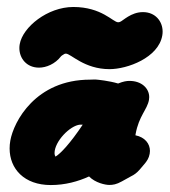

<svg xmlns="http://www.w3.org/2000/svg" viewBox="-20 -526 485 547"><path d="M36.2 -400.2C35.5 -396.4 35.2 -392.7 35.2 -389C35.2 -359.4 56.1 -333.3 91.2 -333.3C111.2 -333.3 136.9 -343.3 154.1 -365.9C154.2 -366 157.6 -369.2 163.2 -372.1C164.6 -372.8 165.4 -373.2 167.8 -373.2C181.9 -373.2 219.9 -329 292 -329C342.8 -329 431.2 -361.4 442.3 -424.7C443 -428.4 443.3 -432.2 443.3 -435.9C443.3 -465.4 422.4 -491.5 387.3 -491.5C353 -491.5 330.3 -466.6 321.8 -463.6C320.2 -463 318.7 -462.6 316.3 -462.6C302.3 -462.6 269.6 -506.1 188.9 -506.1C115.4 -506.1 44.8 -448.9 36.2 -400.2ZM124.7 1.2C165.7 1.2 202.5 -9 233.7 -23.3C251.5 -5 280.2 0.9 291.3 0.9C301.3 0.9 311.6 -0.5 327.1 -9.2L353.1 -23.6C362.1 -27.8 370 -33.7 377.8 -42.6L393.3 -60.9L393.7 -61.4C398.3 -67.4 404.2 -75.1 406.4 -87.8C406.9 -90.5 407.2 -93.2 407.2 -95.9C407.2 -116.4 393.2 -135 365.8 -140.6L366.3 -143.8C375.5 -195.6 399.6 -214 404.4 -241.3C404.9 -244 405.1 -246.6 405.1 -249.2C405.1 -274.4 383.3 -295.5 349 -295.5C340.5 -295.5 331.4 -294.1 316.5 -288.1C290.4 -295.9 258.6 -299 253 -299.4L251.4 -299.5H249.8C246 -299.5 238.6 -299.1 236.7 -299.1C81.1 -299.1 18.8 -179.1 9.4 -125.4C8 -117.8 7.4 -110.3 7.4 -103C7.4 -45.2 48.8 1.2 124.7 1.2ZM208 -170.9H215.7C180.4 -117.9 152.3 -88.1 138.1 -79.8C137 -81.6 135.4 -84.9 135.4 -89.8C135.4 -123.1 179.4 -168.3 208 -170.9Z"/></svg>

Font: TudorRose
Style: BoldOblique
Weight: 500
Version: Version 001.000